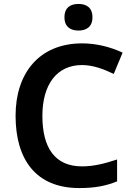

<svg xmlns="http://www.w3.org/2000/svg" viewBox="-20 -944 675 974"><path d="M378 -924C339 -924 307 -907 307 -856C307 -807 339 -789 378 -789C417 -789 449 -807 449 -856C449 -907 417 -924 378 -924ZM396 -614C452 -614 507 -593 557 -569L602 -677C540 -706 468 -724 397 -724C179 -724 59 -573 59 -357C59 -135 162 10 382 10C459 10 515 0 574 -24V-135C511 -114 455 -100 396 -100C258 -100 195 -195 195 -356C195 -515 268 -614 396 -614Z"/></svg>

Font: Noto Sans Thaana SemiBold
Style: Regular
Weight: 600
Designer: David Williams
Foundry: Google Inc.
Version: Version 3.001